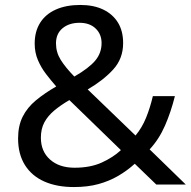

<svg xmlns="http://www.w3.org/2000/svg" viewBox="-20 -745 772 775"><path d="M304 -725Q358 -725 396.5 -706.5Q435 -688 456 -654Q477 -620 477 -571Q477 -508 436.5 -464Q396 -420 334 -384L527 -198Q553 -229 569.5 -269.5Q586 -310 597 -357H686Q670 -293 646 -238Q622 -183 584 -142L730 0H611L524 -84Q493 -56 457 -35Q421 -14 377.5 -2Q334 10 278 10Q209 10 158.5 -12.5Q108 -35 80.5 -79Q53 -123 53 -186Q53 -237 71.5 -274Q90 -311 125 -340Q160 -369 207 -396Q186 -420 166 -446Q146 -472 133 -502.5Q120 -533 120 -569Q120 -618 142 -653Q164 -688 205.5 -706.5Q247 -725 304 -725ZM260 -341Q224 -320 198.5 -298.5Q173 -277 159 -251Q145 -225 145 -189Q145 -134 182 -101Q219 -68 281 -68Q345 -68 391 -89Q437 -110 468 -139ZM301 -653Q259 -653 232.5 -631Q206 -609 206 -570Q206 -534 225 -503.5Q244 -473 280 -436Q339 -470 364.5 -500.5Q390 -531 390 -571Q390 -607 366 -630Q342 -653 301 -653Z"/></svg>

Font: lbangla25
Style: Book
Weight: 400
Designer: Jelle Bosma - Monotype Design Team
Foundry: Monotype Imaging Inc.
Version: Version 2.003